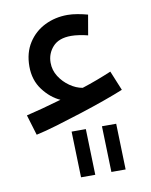

<svg xmlns="http://www.w3.org/2000/svg" viewBox="-72 -409 554 704"><g transform="rotate(-10 205.5 -57.5)"><path d="M40 58 17 -18Q43 -24 76.5 -33Q110 -42 148 -53Q112 -69 84.5 -105.5Q57 -142 57 -193Q57 -244 80.5 -280.5Q104 -317 142.5 -336Q181 -355 227 -355Q244 -355 264 -351.5Q284 -348 302 -343L289 -268Q274 -272 257 -274.5Q240 -277 227 -277Q181 -277 158.5 -252Q136 -227 136 -193Q136 -165 151 -141.5Q166 -118 189 -102Q212 -86 236 -82Q264 -91 292 -101.5Q320 -112 346 -123L376 -50Q347 -38 303.5 -22.5Q260 -7 211.5 8.5Q163 24 118 37.5Q73 51 40 58ZM286 240 281 69H334L339 240ZM173 240 168 69H221L226 240Z"/></g></svg>

Font: Noto IKEA Arabic
Style: Regular
Weight: 400
Designer: Monotype Design Team
Foundry: Monotype Imaging Inc.
Version: Version 1.200